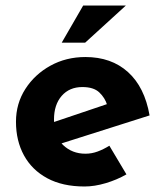

<svg xmlns="http://www.w3.org/2000/svg" viewBox="-20 -665 593 697"><path d="M287 12Q207 12 151.5 -18Q96 -48 67 -101Q38 -154 38 -223Q38 -289 72 -342Q106 -395 163 -426.5Q220 -458 290 -458Q384 -458 444.5 -403.5Q505 -349 523 -246L183 -138L152 -214L398 -297L369 -284Q361 -310 340.5 -329.5Q320 -349 279 -349Q232 -349 204 -317Q176 -285 176 -231Q176 -170 209 -138.5Q242 -107 290 -107Q313 -107 334.5 -115Q356 -123 377 -136L439 -32Q404 -12 363.5 0Q323 12 287 12ZM437 -645 289 -510H204L282 -645Z"/></svg>

Font: Reem Kufi Fun
Style: Regular
Weight: 400
Designer: Khaled Hosny
Version: Version 1.005